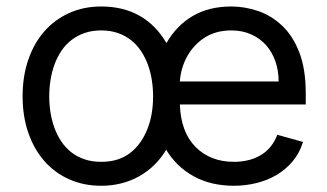

<svg xmlns="http://www.w3.org/2000/svg" viewBox="-20 -573 1030 604"><path d="M51.1 -269.9Q51.1 -333.5 69.1 -385.5Q87 -437.5 119.7 -474.6Q152.3 -511.7 197.8 -532.1Q243.3 -552.6 298.3 -552.6Q367.9 -552.6 419.6 -523.1Q471.2 -493.6 503.6 -437.5Q535.9 -493.6 587 -523.1Q638.1 -552.6 707.4 -552.6Q750 -552.6 791.5 -538.5Q833.1 -524.5 867.2 -492.5Q901.3 -460.6 921.5 -408.4Q941.8 -356.2 941.8 -279.8V-244.3H545.8Q548.7 -157.7 595.5 -110.4Q642 -63.9 715.9 -63.9Q765.3 -63.9 800.8 -85.2Q836.3 -106.5 852.3 -149.1L933.2 -126.4Q922.2 -90.9 900 -64.8Q877.8 -38.7 848.7 -21.8Q819.6 -5 785.3 3.2Q751.1 11.4 715.9 11.4Q643.5 11.4 589.1 -18.6Q534.8 -48.7 502.8 -101.9Q486.9 -75.3 465.6 -54.3Q444.2 -33.4 418.1 -18.6Q392 -3.9 362 3.7Q332 11.4 298.3 11.4Q243.3 11.4 197.8 -8.9Q152.3 -29.1 119.7 -66.2Q87 -103.3 69.1 -155.2Q51.1 -207 51.1 -269.9ZM134.9 -269.9Q134.9 -244.7 138.8 -219.5Q142.8 -194.2 151.1 -171.3Q159.4 -148.4 172.4 -128.7Q185.4 -109 203.5 -94.6Q221.6 -80.3 245.2 -72.1Q268.8 -63.9 298.3 -63.9Q354.4 -63.9 390.6 -92.7Q408.7 -107.2 422.1 -126.4Q435.4 -145.6 444.2 -168.3Q453.1 -191.1 457.4 -216.8Q461.6 -242.5 461.6 -269.9Q461.6 -295.5 457.7 -320.7Q453.8 -345.9 445.5 -368.8Q437.1 -391.7 424.2 -411.6Q411.2 -431.5 393.1 -446Q375 -460.6 351.4 -468.9Q327.8 -477.3 298.3 -477.3Q269.2 -477.3 245.9 -469.1Q222.7 -460.9 204.4 -446.7Q186.1 -432.5 172.9 -412.8Q159.8 -393.1 151.5 -370.2Q143.1 -347.3 139 -321.7Q134.9 -296.2 134.9 -269.9ZM545.8 -316.8H856.5Q856.5 -350.5 846.4 -379.8Q836.3 -409.1 817.1 -430.8Q797.9 -452.4 770.2 -464.8Q742.5 -477.3 707.4 -477.3Q659.4 -477.3 624.3 -454.9Q606.9 -443.9 592.9 -428.8Q578.8 -413.7 568.9 -395.8Q558.9 -377.8 553.1 -357.8Q547.2 -337.7 545.8 -316.8Z"/></svg>

Font: Inter P
Style: Regular
Weight: 400
Designer: Rasmus Andersson
Foundry: rsms
Version: Version 3.018;git-588b23468